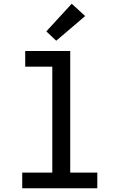

<svg xmlns="http://www.w3.org/2000/svg" viewBox="-20 -1008 640 1028"><path d="M99 0V-84H260V-651H115V-735H356V-84H501V0ZM281 -790 228 -840 364 -988 436 -922Z"/></svg>

Font: Iosevka Curly Slab MdEx
Style: Regular
Weight: 500
Width: 7
Monospace: yes
Designer: Belleve Invis
Foundry: Belleve Invis
Version: Version 11.1.0; ttfautohint (v1.8.3)